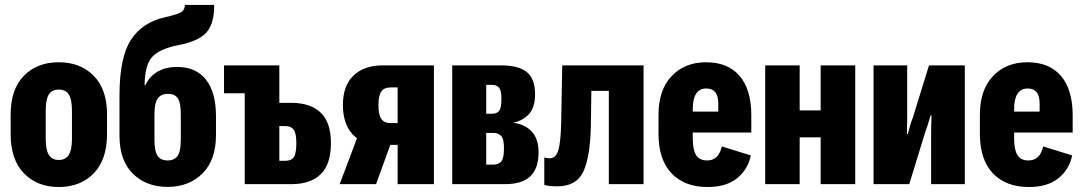

<svg xmlns="http://www.w3.org/2000/svg" viewBox="-20 -751 4414 783"><path d="M23.4 -204.6Q23.4 -100.1 77.6 -44.2Q131.8 11.7 219.7 11.7Q308.1 11.7 362.3 -44.2Q416.5 -100.1 416.5 -204.6V-284.2Q416.5 -386.7 362.3 -441.9Q308.1 -497.1 219.7 -497.1Q131.3 -497.1 77.4 -441.9Q23.4 -386.7 23.4 -284.2ZM166.5 -300.3Q166.5 -344.7 178.7 -365.2Q190.9 -385.7 219.7 -385.7Q248 -385.7 260.7 -365.5Q273.4 -345.2 273.4 -300.3V-183.6Q273.4 -139.6 260.3 -119.1Q247.1 -98.6 219.7 -98.6Q192.4 -98.6 179.4 -119.1Q166.5 -139.6 166.5 -183.6Z M609.9 -284.7Q609.9 -330.1 623 -349.1Q636.2 -368.2 665.5 -368.2Q693.4 -368.2 705.3 -349.9Q717.3 -331.5 717.3 -284.7V-180.7Q717.3 -133.8 704.1 -115.2Q690.9 -96.7 663.6 -96.7Q635.7 -96.7 622.8 -115.2Q609.9 -133.8 609.9 -180.7ZM703.1 -478Q655.3 -478 622.1 -458.5Q588.9 -439 572.3 -402.8H569.8Q570.3 -486.3 601.1 -519.3Q631.8 -552.2 707.5 -566.9Q792 -583.5 823 -619.9Q854 -656.2 853.5 -731H733.9Q733.9 -714.8 723.6 -704.6Q713.4 -694.3 651.4 -680.2Q560.1 -659.7 513.7 -588.1Q467.3 -516.6 467.3 -361.8V-197.8Q467.3 -96.2 522 -42.5Q576.7 11.2 663.6 11.2Q750.5 11.2 805.7 -43.5Q860.8 -98.1 860.8 -200.2V-276.9Q860.8 -374 820.1 -426Q779.3 -478 703.1 -478Z M893.6 -370.6H978V0H1168.9Q1246.1 0 1287.8 -40.5Q1329.6 -81.1 1329.6 -167Q1329.6 -252 1287.8 -291.7Q1246.1 -331.5 1169.4 -331.5H1119.1V-484.4H893.6ZM1143.6 -236.8Q1167 -236.8 1177.7 -222.2Q1188.5 -207.5 1188.5 -167Q1188.5 -124.5 1178 -109.9Q1167.5 -95.2 1143.6 -95.2H1119.1V-236.8Z M1513.7 0 1583 -191.4 1439.9 -197.8 1365.2 0ZM1601.6 0H1749.5V-484.4H1540Q1465.3 -484.4 1421.9 -443.1Q1378.4 -401.9 1378.4 -322.8Q1378.4 -245.6 1418.5 -202.6Q1458.5 -159.7 1537.1 -158.2L1554.7 -160.2H1601.6ZM1573.7 -249Q1546.4 -249 1534.9 -266.1Q1523.4 -283.2 1523.4 -322.3Q1523.4 -360.4 1534.7 -377.4Q1545.9 -394.5 1573.7 -394.5H1601.6V-249Z M1824.2 0H2039.6Q2109.4 0 2142.8 -32.2Q2176.3 -64.5 2176.3 -129.4Q2176.3 -185.1 2148.4 -214.6Q2120.6 -244.1 2074.2 -250V-250.5Q2114.3 -259.8 2138.2 -286.9Q2162.1 -314 2162.1 -367.2Q2162.1 -429.2 2128.7 -456.8Q2095.2 -484.4 2022.9 -484.4H1824.2ZM1962.9 -287.1V-404.8H1986.8Q2006.3 -404.8 2015.6 -393.1Q2024.9 -381.3 2024.9 -347.7Q2024.9 -311 2015.6 -299.1Q2006.3 -287.1 1986.8 -287.1ZM1962.9 -79.6V-209H1991.2Q2012.2 -209 2023.9 -196.5Q2035.6 -184.1 2035.2 -144.5Q2035.2 -105 2023.9 -92.3Q2012.7 -79.6 1991.2 -79.6Z M2391.6 -380.4H2462.9V0H2604.5V-484.4H2272.9L2268.6 -253.4Q2267.1 -174.3 2257.3 -139.9Q2247.6 -105.5 2221.7 -105.5Q2215.8 -105.5 2210.4 -106.4Q2205.1 -107.4 2199.7 -108.9V2.9Q2207.5 5.9 2222.7 7.3Q2237.8 8.8 2252.4 8.8Q2330.6 8.8 2358.6 -50.5Q2386.7 -109.9 2389.6 -235.4Z M2665.5 -205.1Q2665.5 -100.1 2718.5 -44.2Q2771.5 11.7 2865.7 11.7Q2940.9 11.7 2985.4 -23.7Q3029.8 -59.1 3042 -117.2L2923.8 -153.8Q2916 -123 2901.4 -109.9Q2886.7 -96.7 2863.3 -96.7Q2832.5 -96.7 2818.8 -118.4Q2805.2 -140.1 2805.2 -186V-306.2Q2805.2 -347.2 2818.8 -368.7Q2832.5 -390.1 2860.4 -390.1Q2884.8 -390.1 2897 -375Q2909.2 -359.9 2909.2 -327.6V-295.9H2750V-210.4H3043.9V-282.7Q3043.5 -386.7 2995.8 -441.9Q2948.2 -497.1 2859.4 -497.1Q2772.5 -497.1 2719 -440.7Q2665.5 -384.3 2665.5 -283.2Z M3100.6 -484.4V0H3241.2V-190.9H3326.7V0H3467.8V-484.4H3326.7V-300.8H3241.2V-484.4Z M3542.5 0H3688L3754.4 -215.8Q3761.7 -234.4 3765.9 -250Q3770 -265.6 3774.9 -280.3H3778.8Q3778.3 -265.1 3777.8 -244.6Q3777.3 -224.1 3777.3 -213.4V0H3914.6V-484.4H3768.6L3702.6 -271Q3694.8 -252 3690.7 -235.6Q3686.5 -219.2 3682.1 -204.6H3678.2Q3678.7 -219.7 3679.2 -240Q3679.7 -260.3 3679.7 -273.9V-484.4H3542.5Z M3976.1 -205.1Q3976.1 -100.1 4029.1 -44.2Q4082 11.7 4176.3 11.7Q4251.5 11.7 4295.9 -23.7Q4340.3 -59.1 4352.5 -117.2L4234.4 -153.8Q4226.6 -123 4211.9 -109.9Q4197.3 -96.7 4173.8 -96.7Q4143.1 -96.7 4129.4 -118.4Q4115.7 -140.1 4115.7 -186V-306.2Q4115.7 -347.2 4129.4 -368.7Q4143.1 -390.1 4170.9 -390.1Q4195.3 -390.1 4207.5 -375Q4219.7 -359.9 4219.7 -327.6V-295.9H4060.5V-210.4H4354.5V-282.7Q4354 -386.7 4306.4 -441.9Q4258.8 -497.1 4169.9 -497.1Q4083 -497.1 4029.5 -440.7Q3976.1 -384.3 3976.1 -283.2Z"/></svg>

Font: Roboto Flex
Style: wght 700 wdth 25 opsz 34 GRAD 0.00 slnt 0.00 XTRA 468 XOPQ 96 YOPQ 79 YTLC 514 YTUC 712 YTAS 750 YTDE -203.00 YTFI 738
Weight: 700
Width: 1
Designer: Berlow after Robertson
Foundry: Google
Version: Version 3.100